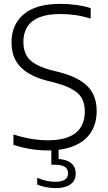

<svg xmlns="http://www.w3.org/2000/svg" viewBox="-20 -769 560 993"><path d="M225.5 9Q184 9 138 1.8Q92 -5.5 49.5 -20V-73.5Q80.5 -63.5 111 -56.8Q141.5 -50 170.8 -46.8Q200 -43.5 227 -43.5Q323.5 -43.5 371 -81.2Q418.5 -119 418.5 -192.5Q418.5 -254.5 382.2 -287Q346 -319.5 261.5 -342L225.5 -351Q132 -375 85.8 -423Q39.5 -471 39.5 -549.5Q39.5 -642 103 -695.5Q166.5 -749 291.5 -749Q332.5 -749 373.8 -743.5Q415 -738 449 -727V-673Q410.5 -685 371.2 -690.8Q332 -696.5 292 -696.5Q227 -696.5 184.5 -679.8Q142 -663 121.5 -630.8Q101 -598.5 101 -553Q101 -493 134 -460Q167 -427 247.5 -405.5L283.5 -396.5Q351 -379.5 394.5 -352.8Q438 -326 459 -287.2Q480 -248.5 480 -195.5Q480 -130 450.2 -84.2Q420.5 -38.5 363.5 -14.8Q306.5 9 225.5 9ZM268 204Q244 204 219 199.2Q194 194.5 172.5 185.5V150.5Q200 162 222.2 166.5Q244.5 171 266 171Q297.5 171 314.8 160.8Q332 150.5 332 127.5Q332 104 314.5 93.5Q297 83 265.5 83H245.5V-10H283V69.5L271 53Q317 53 344.2 72Q371.5 91 371.5 128.5Q371.5 165.5 343.8 184.8Q316 204 268 204Z"/></svg>

Font: Encode Sans SC Light
Style: Regular
Weight: 300
Version: Version 3.002